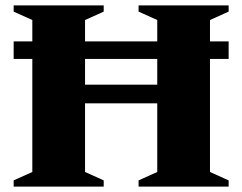

<svg xmlns="http://www.w3.org/2000/svg" viewBox="-20 -690 896 710"><path d="M294.5 -54 363.5 -23V0H30.5V-23L99.5 -54V-472H30.5V-537H99.5V-616L30.5 -647V-670H363.5V-647L294.5 -616V-537H561.5V-616L492.5 -647V-670H825.5V-647L756.5 -616V-537H825.5V-472H756.5V-54L825.5 -23V0H492.5V-23L561.5 -54V-308H294.5ZM294.5 -377H561.5V-472H294.5Z"/></svg>

Font: Newsreader 16pt ExtraBold
Style: Regular
Weight: 800
Designer: Hugues Gentile
Foundry: Production Type
Version: Version 1.003; ttfautohint (v1.8.3)